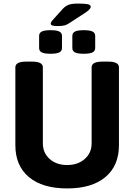

<svg xmlns="http://www.w3.org/2000/svg" viewBox="-20 -1047 752 1075"><path d="M66 -234V-670Q66 -702 126 -702H160Q220 -702 220 -670V-244Q220 -191 258 -157Q296 -123 356 -123Q416 -123 454.5 -157Q493 -191 493 -244V-670Q493 -702 553 -702H586Q646 -702 646 -670V-234Q646 -119 570 -55.5Q494 8 356 8Q218 8 142 -55.5Q66 -119 66 -234ZM199 -778V-846Q199 -863 214 -870.5Q229 -878 263 -878Q297 -878 312 -870.5Q327 -863 327 -846V-778Q327 -761 312 -753.5Q297 -746 263 -746Q229 -746 214 -753.5Q199 -761 199 -778ZM385 -778V-846Q385 -863 400 -870.5Q415 -878 449 -878Q483 -878 498 -870.5Q513 -863 513 -846V-778Q513 -761 498 -753.5Q483 -746 449 -746Q415 -746 400 -753.5Q385 -761 385 -778ZM264 -914Q264 -923 277 -937L331 -997Q347 -1014 365 -1020.5Q383 -1027 417 -1027Q455 -1027 471.5 -1023.5Q488 -1020 488 -1009Q488 -996 458 -976L372 -920Q356 -909 342 -905Q328 -901 302 -901Q264 -901 264 -914Z"/></svg>

Font: Asap-Bold
Style: Bold
Weight: 700
Designer: Pablo Cosgaya
Foundry: Omnibus-Type
Version: Version 2.000; ttfautohint (v1.8)